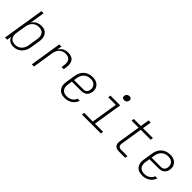

<svg xmlns="http://www.w3.org/2000/svg" viewBox="225 -1953 3150 3150"><g transform="rotate(45 1800.0 -377.5)"><path d="M267 10Q211 10 175 -15Q139 -40 129 -83L116 0H66L182 -730H232L190 -469Q213 -512 257 -536Q301 -560 358 -560Q441 -560 481.5 -505Q522 -450 508 -360L481 -189Q466 -98 408.5 -44Q351 10 267 10ZM264 -33Q331 -33 375 -74.5Q419 -116 431 -189L458 -360Q470 -434 439 -475.5Q408 -517 341 -517Q273 -517 229 -475.5Q185 -434 173 -360L146 -189Q134 -116 165.5 -74.5Q197 -33 264 -33Z M688 0 775 -550H825L811 -463Q834 -509 876 -534.5Q918 -560 973 -560Q1064 -560 1100 -509Q1136 -458 1122 -365L1114 -315H1064L1072 -365Q1083 -439 1054.5 -478Q1026 -517 958 -517Q891 -517 849 -476Q807 -435 795 -360L738 0Z M1455 10Q1363 10 1320 -46Q1277 -102 1291 -190L1318 -360Q1333 -455 1392.5 -507.5Q1452 -560 1546 -560Q1606 -560 1645.5 -536Q1685 -512 1702.5 -472Q1720 -432 1712 -384Q1703 -326 1666 -295.5Q1629 -265 1567 -265H1353L1341 -190Q1329 -117 1360 -75.5Q1391 -34 1462 -34Q1518 -34 1560 -61Q1602 -88 1618 -135H1668Q1645 -66 1589 -28Q1533 10 1455 10ZM1360 -308H1575Q1650 -308 1662 -384Q1671 -438 1639.5 -477Q1608 -516 1539 -516Q1469 -516 1424 -474.5Q1379 -433 1368 -360Z M1851 0 1858 -45H2059L2132 -505H1956L1963 -550H2189L2109 -45H2298L2291 0ZM2174 -655Q2148 -655 2134.5 -670Q2121 -685 2125 -710Q2129 -735 2147.5 -750Q2166 -765 2192 -765Q2218 -765 2231.5 -750Q2245 -735 2241 -710Q2237 -685 2218.5 -670Q2200 -655 2174 -655Z M2711 0Q2648 0 2619.5 -32Q2591 -64 2601 -125L2661 -505H2498L2505 -550H2668L2693 -705H2743L2718 -550H2948L2941 -505H2711L2651 -125Q2639 -45 2718 -45H2863L2856 0Z M3255 10Q3163 10 3120 -46Q3077 -102 3091 -190L3118 -360Q3133 -455 3192.5 -507.5Q3252 -560 3346 -560Q3406 -560 3445.5 -536Q3485 -512 3502.5 -472Q3520 -432 3512 -384Q3503 -326 3466 -295.5Q3429 -265 3367 -265H3153L3141 -190Q3129 -117 3160 -75.5Q3191 -34 3262 -34Q3318 -34 3360 -61Q3402 -88 3418 -135H3468Q3445 -66 3389 -28Q3333 10 3255 10ZM3160 -308H3375Q3450 -308 3462 -384Q3471 -438 3439.5 -477Q3408 -516 3339 -516Q3269 -516 3224 -474.5Q3179 -433 3168 -360Z"/></g></svg>

Font: JetBrains Mono NL Thin
Style: Italic
Weight: 100
Italic angle: -9°
Monospace: yes
Designer: Philipp Nurullin, Konstantin Bulenkov
Foundry: JetBrains
Version: Version 2.305; ttfautohint (v1.8.4.7-5d5b)